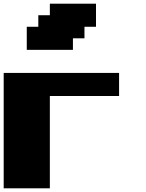

<svg xmlns="http://www.w3.org/2000/svg" viewBox="-20 -1020 790 1040"><path d="M0 0H250V-500H625V-625H0ZM125 -750H375V-812.5H437.5V-875H500V-1000H250V-937.5H187.5V-875H125Z"/></svg>

Font: Faithful 32x
Style: Bold
Weight: 400
Foundry: Faithful Resource Pack
Version: Version 1.0; January 27, 2023